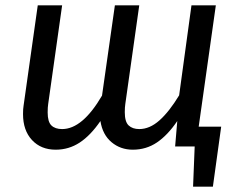

<svg xmlns="http://www.w3.org/2000/svg" viewBox="-20 -547 898 717"><path d="M806 -74 775 150H701L707 0H634L642 -95Q606 -42 566 -15Q526 12 476 12Q430 12 396.5 -16Q363 -44 355 -95Q318 -41 277.5 -14.5Q237 12 188 12Q133 12 99.5 -24Q66 -60 66 -121Q66 -141 68 -152L121 -527H212L160 -159Q158 -147 158 -127Q158 -92 172 -78.5Q186 -65 212 -65Q288 -65 361 -190L409 -527H500L448 -159Q446 -147 446 -128Q446 -92 460.5 -78.5Q475 -65 500 -65Q539 -65 575.5 -97.5Q612 -130 649 -191L695 -527H786L722 -74Z"/></svg>

Font: FiraGO
Style: Italic
Weight: 400
Italic angle: -8°
Designer: bBox Type GmbH
Foundry: bBox Type GmbH
Version: Version 1.001